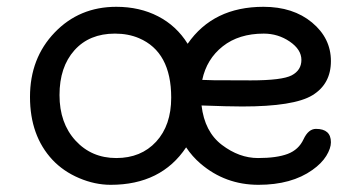

<svg xmlns="http://www.w3.org/2000/svg" viewBox="-20 -525 1040 553"><path d="M473.1 -243.7Q473.1 -375.5 380.4 -415Q349.6 -428.2 311 -428.2Q237.3 -428.2 194.3 -380.1Q151.4 -332 151.4 -251.2Q151.4 -170.4 197.5 -120.1Q243.7 -69.8 314.9 -69.8Q386.2 -69.8 429.7 -116.9Q473.1 -164.1 473.1 -243.7ZM562.5 -294.9 595.7 -293.9Q612.8 -293.5 702.6 -293.5Q792.5 -293.5 820.3 -308.1Q848.1 -322.8 848.1 -352.5Q848.1 -382.3 814.5 -405.3Q780.8 -428.2 739.7 -428.2Q668 -428.2 621.6 -391.6Q575.2 -355 562.5 -294.9ZM516.1 -100.6Q444.3 7.3 298.8 7.3Q253.4 7.3 208 -12Q162.6 -31.2 130.9 -64.9Q66.4 -134.3 66.4 -245.8Q66.4 -357.4 137.5 -431.4Q208.5 -505.4 314.9 -505.4Q382.3 -505.4 435.3 -478Q488.3 -450.7 520.5 -398.9Q594.2 -505.4 738.8 -505.4Q824.2 -505.4 878.7 -460.2Q933.1 -415 933.1 -349.1Q933.1 -283.2 879.9 -250.7Q826.7 -218.3 677.7 -218.3Q638.2 -218.3 560.5 -221.2Q569.3 -145.5 619.1 -107.7Q668.9 -69.8 723.1 -69.8Q777.3 -69.8 808.8 -81.8Q840.3 -93.8 854.2 -123.8Q868.2 -153.8 890.1 -153.8Q933.1 -153.8 933.1 -115.2Q933.1 -97.7 919.7 -75.9Q906.2 -54.2 879.9 -35.6Q819.8 7.3 724.4 7.3Q628.9 7.3 557.6 -53.7Q533.7 -74.2 516.1 -100.6Z"/></svg>

Font: Oldenburg
Style: Regular
Weight: 400
Designer: Nicole Fally
Foundry: Nicole Fally
Version: Version 1.001